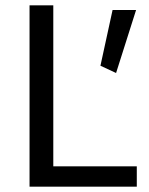

<svg xmlns="http://www.w3.org/2000/svg" viewBox="-20 -702 561 722"><path d="M494.4 -76.4H180.4V-681.9H91.1V0H494.4ZM403.3 -664.3 357.7 -454.8 416.5 -427.5 491.7 -664.3Z"/></svg>

Font: Estedad-FD-VF Thin
Style: Regular
Weight: 100
Designer: Amin Abedi
Version: Version 5.0